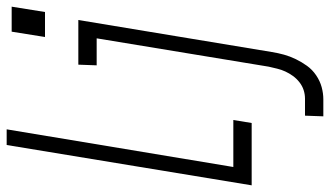

<svg xmlns="http://www.w3.org/2000/svg" viewBox="-242 -548 990 576"><g transform="rotate(-90 253.0 -260.0)"><path d="M-15 0 106 -735H153L40 -55H181L172 0ZM505 -620H430L446 -720H521ZM192 215 194 160H245Q258 160 270.5 156Q283 152 294 143.5Q305 135 313 124Q321 113 326.5 101Q332 89 335 76.5Q338 64 341 51L426 -465H345L347 -520H481L385 60Q382 79 377 97Q372 115 363.5 132.5Q355 150 343.5 166Q332 182 315 193.5Q298 205 279.5 210Q261 215 243 215Z"/></g></svg>

Font: Iosevka SS04 Light Oblique
Style: Regular
Weight: 300
Italic angle: -9°
Monospace: yes
Designer: Belleve Invis
Foundry: Belleve Invis
Version: Version 19.0.0; ttfautohint (v1.8.4)